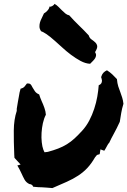

<svg xmlns="http://www.w3.org/2000/svg" viewBox="-20 -959 649 979"><path d="M576.2 -555.7Q578.1 -534.2 583 -518.6Q587.9 -502.9 593.8 -488.3Q598.6 -474.6 603 -461.4Q607.4 -448.2 609.4 -429.7Q601.6 -404.3 598.1 -382.8Q594.7 -361.3 590.8 -337.9Q575.2 -303.7 560.5 -277.3Q545.9 -251 537.1 -231.4Q532.2 -226.6 528.8 -220.2Q525.4 -213.9 521.5 -207Q519.5 -204.1 516.6 -198.2Q513.7 -192.4 511.7 -190.4L492.2 -197.3L488.3 -172.9L474.6 -168.9L464.8 -157.2Q446.3 -125 425.8 -103Q405.3 -81.1 379.4 -64Q353.5 -46.9 320.8 -32.2Q288.1 -17.6 247.1 0Q230.5 -2 218.3 -2.4Q206.1 -2.9 195.3 -3.9Q176.8 -3.9 149.4 -6.8Q146.5 -14.6 140.6 -17.6Q134.8 -20.5 129.9 -20.5Q113.3 -28.3 105 -43.5Q96.7 -58.6 88.9 -76.2Q84 -86.9 79.1 -96.2Q74.2 -105.5 68.4 -115.2L85 -120.1L63.5 -143.6Q61.5 -146.5 58.6 -148.9Q55.7 -151.4 53.7 -154.3L52.7 -169.9Q49.8 -237.3 50.3 -293.5Q50.8 -349.6 65.4 -393.6V-404.3Q68.4 -425.8 71.3 -439.9Q74.2 -454.1 76.2 -466.8Q79.1 -488.3 85 -506.8Q98.6 -509.8 105.5 -518.1Q112.3 -526.4 117.2 -533.2Q130.9 -534.2 135.7 -529.3Q140.6 -524.4 145.5 -513.7Q150.4 -504.9 157.7 -494.1Q165 -483.4 179.7 -477.5Q181.6 -469.7 185.1 -461.4Q188.5 -453.1 192.4 -443.4Q200.2 -426.8 206.5 -408.7Q212.9 -390.6 213.9 -374Q204.1 -355.5 198.7 -331.1Q193.4 -306.6 191.9 -281.7Q190.4 -256.8 192.9 -233.9Q195.3 -210.9 201.2 -195.3L207 -182.6L223.6 -184.6Q252.9 -192.4 276.9 -201.7Q300.8 -210.9 321.3 -223.6Q341.8 -236.3 360.4 -253.4Q378.9 -270.5 399.4 -293Q419.9 -315.4 435.1 -344.2Q450.2 -373 460.4 -404.3Q470.7 -435.5 476.1 -466.3Q481.4 -497.1 483.4 -524.4Q500 -530.3 500 -547.9L498 -558.6Q494.1 -564.5 498 -572.3Q503.9 -590.8 525.4 -600.6Q541 -590.8 553.2 -579.1Q565.4 -567.4 576.2 -555.7ZM189.5 -799.8Q181.6 -811.5 181.2 -822.3Q180.7 -833 183.6 -843.8Q186.5 -854.5 192.4 -865.7Q198.2 -877 204.1 -890.6Q211.9 -894.5 221.7 -904.8Q231.4 -915 232.4 -925.8Q237.3 -922.9 246.6 -928.2Q255.9 -933.6 257.8 -939.5Q268.6 -933.6 277.8 -924.3Q287.1 -915 295.9 -906.2Q304.7 -897.5 313.5 -890.1Q322.3 -882.8 333 -880.9Q356.4 -854.5 383.3 -828.6Q410.2 -802.7 432.6 -778.3Q436.5 -764.6 446.8 -757.8Q457 -751 465.3 -743.2Q473.6 -735.4 475.6 -724.6Q477.5 -713.9 464.8 -693.4Q470.7 -683.6 469.7 -675.8Q468.8 -668 464.4 -661.1Q460 -654.3 453.1 -647.5Q446.3 -640.6 439.5 -633.8Q416 -634.8 390.6 -648.4Q365.2 -662.1 341.3 -680.2Q317.4 -698.2 296.9 -717.3Q276.4 -736.3 261.7 -749Q233.4 -774.4 215.3 -786.1Q197.3 -797.9 189.5 -799.8Z"/></svg>

Font: Permanent Marker
Style: Regular
Weight: 400
Designer: Font Diner, Inc
Foundry: Font Diner, Inc
Version: Version 1.000